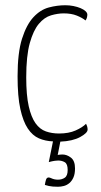

<svg xmlns="http://www.w3.org/2000/svg" viewBox="-20 -530 386 732"><path d="M313 -474Q313 -470 311.5 -463.5Q310 -457 306 -452Q294 -462 273 -470.5Q252 -479 223 -479Q200 -479 174.5 -471.5Q149 -464 128 -439Q107 -414 93.5 -365.5Q80 -317 80 -235Q80 -167 89.5 -125Q99 -83 115.5 -60Q132 -37 155 -29Q178 -21 205 -21Q242 -21 268 -32.5Q294 -44 308 -58Q314 -47 314 -36Q314 -23 285.5 -7.5Q257 8 210 10L200 61Q201 61 204 60Q206 60 209.5 59.5Q213 59 218 59Q235 59 250.5 71Q266 83 266 112Q266 133 260 146.5Q254 160 244.5 168Q235 176 223.5 179Q212 182 201 182Q179 182 166 179Q158 177 151 175Q152 169 153 164Q155 153 159 149Q164 144 175.5 149.5Q187 155 201 155Q216 155 227 147.5Q238 140 238 118Q238 95 227 88.5Q216 82 202 82Q195 82 189 83Q183 84 178 85Q172 87 166 88L182 9Q153 8 128.5 -2.5Q104 -13 86 -40Q68 -67 57.5 -114.5Q47 -162 47 -239Q47 -329 64 -382.5Q81 -436 107.5 -464.5Q134 -493 166 -501.5Q198 -510 229 -510Q245 -510 260 -507Q275 -504 287 -499Q299 -494 306 -487.5Q313 -481 313 -474Z"/></svg>

Font: Yanone Kaffeesatz Thin
Style: Regular
Weight: 250
Designer: Yanone
Foundry: Yanone Font Production. Not for release.
Version: Version 1.002